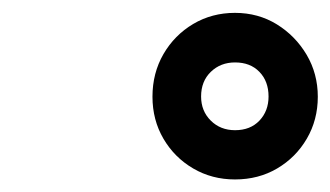

<svg xmlns="http://www.w3.org/2000/svg" viewBox="-20 -842 526 306"><path d="M354.5 -556Q317.8 -556 287.9 -573.5Q258 -591 240.5 -620.9Q223 -650.8 223 -687.9Q223 -725.5 240.5 -755.8Q258 -786 287.9 -803.8Q317.8 -821.5 354.5 -821.5Q391.5 -821.5 421.2 -803.2Q450.8 -784.9 468.7 -754.7Q486.5 -724.5 486.5 -687.8Q486.5 -651 469 -621Q451.5 -591 421.7 -573.5Q392 -556 354.5 -556ZM354.6 -634.5Q379 -634.5 393.5 -649.8Q408 -665.1 408 -688.2Q408 -712.5 393.4 -727.5Q378.9 -742.5 354.6 -742.5Q331.5 -742.5 316 -727.5Q300.5 -712.5 300.5 -688.2Q300.5 -665.1 315.9 -649.8Q331.3 -634.5 354.6 -634.5Z"/></svg>

Font: Libre Caslon Text
Style: Italic
Weight: 400
Italic angle: -22.583°
Designer: Pablo Impallari, Rodrigo Fuenzalida, Katja Schimmel
Foundry: Pablo Impallari, Rodrigo Fuenzalida
Version: Version 2.000